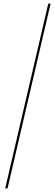

<svg xmlns="http://www.w3.org/2000/svg" viewBox="-20 -800 302 1070"><path d="M249 -780H262L22 250H9Z"/></svg>

Font: Bodoni* 16
Style: Italic
Weight: 400
Italic angle: -13°
Version: Version 2.000